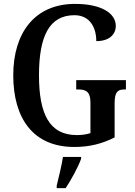

<svg xmlns="http://www.w3.org/2000/svg" viewBox="-20 -744 692 985"><path d="M361 10C438 10 503 -6 568 -39V-213C568 -273 584 -285 618 -285H626V-333H371V-285H382C422 -285 444 -273 444 -217V-61C423 -54 398 -51 374 -51C233 -51 180 -160 180 -358C180 -560 234 -666 362 -666C440 -666 474 -604 474 -533C539 -533 574 -566 574 -611C574 -675 502 -724 365 -724C157 -724 48 -574 48 -358C48 -137 150 10 361 10ZM271 208V221H317C345 179 381 113 396 71V61H303C296 108 281 165 271 208Z"/></svg>

Font: Noto Serif Tamil Condensed SemiBold
Style: Regular
Weight: 600
Width: 3
Designer: Indian Type Foundry, Tom Grace, and the Monotype Design Team
Foundry: Monotype Imaging Inc.
Version: Version 2.004